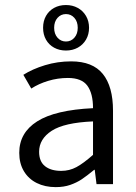

<svg xmlns="http://www.w3.org/2000/svg" viewBox="-20 -747 552 779"><path d="M255.4 -430.7Q214.4 -430.7 175.5 -418.9Q136.7 -407.2 106.9 -387.7L74.7 -443.4Q111.3 -466.8 162.4 -482.4Q213.4 -498 268.6 -498Q356 -498 397.2 -447Q438.5 -396 438.5 -297.9V0H371.6L364.3 -58.1H362.3Q332 -33.2 311.5 -19.5Q291 -5.9 264.9 3.2Q238.8 12.2 206.1 12.2Q162.6 12.2 129.2 -4.4Q95.7 -21 76.9 -52.5Q58.1 -84 58.1 -127Q58.1 -208.5 130.9 -254.6Q203.6 -300.8 357.4 -308.1Q357.4 -367.7 334.5 -399.2Q311.5 -430.7 255.4 -430.7ZM357.4 -118.7V-254.4Q240.7 -249.5 189.7 -216.3Q138.7 -183.1 138.7 -131.3Q138.7 -91.8 162.6 -72.8Q186.5 -53.7 228.5 -53.7Q261.7 -53.7 290.3 -69.1Q318.8 -84.5 357.4 -118.7ZM247.6 -726.6Q274.4 -726.6 295.7 -714.8Q316.9 -703.1 329.1 -682.1Q341.3 -661.1 341.3 -634.3Q341.3 -607.4 329.1 -586.4Q316.9 -565.4 295.7 -553.7Q274.4 -542 247.6 -542Q220.7 -542 199.7 -553.5Q178.7 -564.9 166.7 -585.9Q154.8 -606.9 154.8 -634.3Q154.8 -661.6 166.7 -682.6Q178.7 -703.6 199.7 -715.1Q220.7 -726.6 247.6 -726.6ZM247.6 -689.9Q227.1 -689.9 213.4 -674.6Q199.7 -659.2 199.7 -634.3Q199.7 -609.4 213.4 -594Q227.1 -578.6 247.6 -578.6Q268.1 -578.6 281.7 -594Q295.4 -609.4 295.4 -634.3Q295.4 -659.2 281.7 -674.6Q268.1 -689.9 247.6 -689.9Z"/></svg>

Font: Varta
Style: Regular
Weight: 400
Designer: Joana Correia, Viktoriya Grabowska, Eben Sorkin
Foundry: Sorkin Type
Version: Version 1.002; ttfautohint (v1.3) -l 8 -r 24 -G 200 -x 12 -H